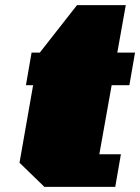

<svg xmlns="http://www.w3.org/2000/svg" viewBox="-20 -728 546 748"><path d="M153 0 56 -94 109 -396H81L103 -523H135L280 -708H470L437 -523H506L484 -396H415L367 -127H451L429 0Z"/></svg>

Font: Tomorrow Black
Style: Italic
Weight: 900
Italic angle: -10°
Designer: Tony de Marco, Monica Rizzolli
Foundry: Just in Type
Version: Version 2.002